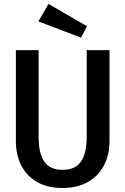

<svg xmlns="http://www.w3.org/2000/svg" viewBox="-20 -946 640 980"><path d="M539 -690V-226.5Q539 -156 510.8 -102Q482.5 -48 428.8 -17.2Q375 13.5 299.5 13.5Q222.5 13.5 169.5 -16.8Q116.5 -47 88.8 -101.2Q61 -155.5 61 -226.5V-690H177V-247.5Q177 -163.5 206 -121.2Q235 -79 299.5 -79Q364 -79 393.2 -121.2Q422.5 -163.5 422.5 -247.5V-690ZM227.5 -926 424 -812 393.5 -754 176 -836.5Z"/></svg>

Font: Fira Code Light Medium
Style: Regular
Weight: 500
Monospace: yes
Version: Version 5.002